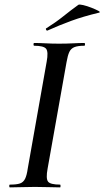

<svg xmlns="http://www.w3.org/2000/svg" viewBox="-20 -811 452 831"><path d="M23 0Q20 0 20 -6Q20 -12 23 -12Q52 -12 66.5 -17Q81 -22 88.5 -37Q96 -52 100 -81L182 -544Q190 -587 179.5 -600Q169 -613 128 -613Q125 -613 125 -619Q125 -625 128 -625Q150 -625 177.5 -623.5Q205 -622 235 -622Q269 -622 296.5 -623.5Q324 -625 345 -625Q348 -625 348 -619Q348 -613 345 -613Q317 -613 302 -607Q287 -601 280 -586Q273 -571 268 -542L186 -81Q178 -38 188 -25Q198 -12 240 -12Q242 -12 242 -6Q242 0 240 0Q218 0 191 -1Q164 -2 131 -2Q101 -2 73.5 -1Q46 0 23 0ZM186 -679Q182 -677 179.5 -682.5Q177 -688 181 -689Q221 -714 254 -740.5Q287 -767 319 -790Q323 -793 340 -789Q357 -785 376 -777.5Q395 -770 406 -764Q417 -758 408 -756Q341 -740 289 -721Q237 -702 186 -679Z"/></svg>

Font: Cormorant Infant Light SemiBold
Style: Italic
Weight: 600
Italic angle: -10°
Version: Version 4.001